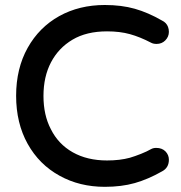

<svg xmlns="http://www.w3.org/2000/svg" viewBox="-20 -721 719 761"><path d="M89.8 -531.7Q135.3 -612.8 214.8 -657.2Q294.4 -701.2 395.5 -701.2Q461.4 -701.2 514.2 -686.3Q566.9 -671.4 622.1 -639.6Q639.6 -631.3 646 -614.3Q649.4 -605 649.4 -594.7Q649.4 -575.2 634.8 -560.5Q621.1 -546.9 600.6 -546.9Q587.4 -546.9 578.6 -551.8Q534.7 -574.7 494.9 -585.7Q455.1 -596.7 404.3 -596.7Q322.8 -596.7 267.3 -563.7Q211.9 -530.8 182.1 -473.9Q152.3 -417 152.3 -340.8Q152.3 -264.6 181.6 -209Q210.9 -149.9 268.3 -117.4Q325.7 -85 404.3 -85Q455.1 -85 494.6 -95.7Q514.6 -101.6 538.6 -111.1Q562.5 -120.6 578.6 -129.9Q587.4 -134.8 599.1 -134.8Q610.8 -134.8 619.9 -131.3Q628.9 -127.9 635.7 -121.1Q649.4 -106.9 649.4 -87.9Q649.4 -56.2 622.6 -42Q566.9 -10.3 514.2 4.6Q461.4 19.5 395.5 19.5Q295.4 19.5 216.3 -24.4Q135.3 -68.8 89.6 -150.9Q43.9 -232.9 43.9 -341.3Q43.9 -449.7 89.8 -531.7Z"/></svg>

Font: YuPearl-SemiBold
Style: SemiBold
Weight: 600
Designer: Max Yao
Foundry: Max-Everyday
Version: Version 1.011; ttfautohint (v1.8.3)